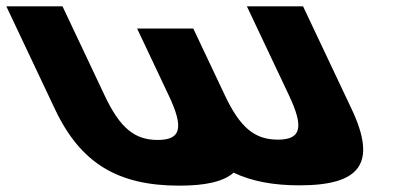

<svg xmlns="http://www.w3.org/2000/svg" viewBox="-205 -570 1310 605"><path d="M-8 -550H-185L-31.8 -226C49.5 -54 168.1 15 360.1 15C442.6 15 499.4 2.3 531.1 -25.9C588.9 1.6 657.1 14 738.6 14C930.6 14 984 -55 902.7 -227L750 -550H573L705.4 -270C753.1 -169 744.5 -130 670.5 -130C596.5 -130 551.1 -169 503.4 -270L404.1 -480H227.1L326.8 -269C374.6 -168 366 -129 292 -129C218 -129 172.6 -168 124.8 -269Z"/></svg>

Font: Hussar
Style: BdOpOblFive
Weight: 700
Foundry: Cannot Into Space Fonts
Version: Version 2.00